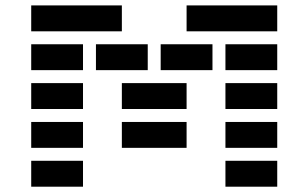

<svg xmlns="http://www.w3.org/2000/svg" viewBox="-20 -704 1163 724"><path d="M830.1 0V-97.7H1025.4V0ZM830.1 -146.5V-244.1H1025.4V-146.5ZM830.1 -293V-390.6H1025.4V-293ZM830.1 -439.5V-537.1H1025.4V-439.5ZM97.7 0V-97.7H293V0ZM97.7 -146.5V-244.1H293V-146.5ZM439.5 -146.5V-244.1H683.6V-146.5ZM97.7 -293V-390.6H293V-293ZM439.5 -293V-390.6H683.6V-293ZM585.9 -439.5V-537.1H781.2V-439.5ZM341.8 -439.5V-537.1H537.1V-439.5ZM97.7 -439.5V-537.1H293V-439.5ZM1025.4 -683.6V-585.9H683.6V-683.6ZM439.5 -683.6V-585.9H97.7V-683.6Z"/></svg>

Font: Trigram
Style: Regular
Weight: 400
Designer: GGBotNet
Foundry: GGBotNet
Version: 1.05